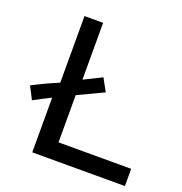

<svg xmlns="http://www.w3.org/2000/svg" viewBox="-127 -811 873 921"><g transform="rotate(20 310.0 -350.0)"><path d="M137 -279Q94 -258 50 -234Q35 -265 17 -298Q82 -332 149 -360V-700H244V-410Q275 -425 335 -455Q337 -451 350 -427Q363 -403 370 -391Q344 -378 239 -329V-88H610V0H137Z"/></g></svg>

Font: Rilu
Style: Bold
Weight: 500
Designer: Alí Sinisterra
Foundry: Alí Sinisterra
Version: ""